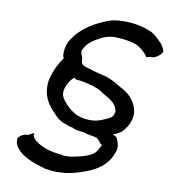

<svg xmlns="http://www.w3.org/2000/svg" viewBox="-79 -676 751 835"><g transform="rotate(10 296.5 -259.0)"><path d="M34 -27C31 -10 36 5 46 17C72 51 122 69 175 84L198 87C206 88 215 89 224 89C233 89 242 88 252 88C285 86 320 76 349 65C397 48 436 23 459 -24C460 -27 461 -30 461 -32C478 -61 465 -85 458 -103C453 -108 446 -111 439 -115C453 -118 464 -125 475 -132C509 -166 522 -210 509 -245C498 -278 471 -305 438 -321C413 -335 392 -349 366 -357C340 -364 310 -369 288 -378C269 -382 254 -388 252 -401C250 -408 250 -414 250 -421C247 -428 239 -440 243 -452C254 -475 268 -489 287 -501C310 -516 339 -532 373 -532H382C386 -532 392 -531 396 -531C416 -530 434 -527 448 -524C476 -518 492 -505 505 -493C512 -487 521 -477 524 -470C530 -471 536 -473 543 -475C554 -470 585 -486 593 -507C588 -525 580 -537 565 -551C556 -560 543 -573 528 -581C516 -587 503 -592 488 -596C465 -602 439 -607 405 -607C397 -607 389 -606 381 -606C361 -605 348 -602 329 -595C285 -578 245 -555 214 -524C199 -510 191 -497 179 -479C168 -456 165 -431 167 -414C169 -410 170 -406 171 -403C150 -372 133 -339 124 -298C114 -236 141 -192 173 -162C188 -144 206 -128 234 -121C241 -117 251 -114 261 -113C273 -105 292 -103 312 -101C329 -94 353 -93 371 -88C379 -83 386 -75 391 -67C393 -65 399 -61 400 -59C393 -46 386 -29 374 -20C358 -7 333 1 310 6C294 9 278 14 262 14H247C245 14 243 14 242 13L234 12L229 11C195 8 168 1 146 -10C124 -20 108 -31 100 -50C101 -51 102 -52 103 -54L101 -60C93 -56 84 -52 74 -47C67 -51 42 -40 34 -27ZM196 -268C201 -292 216 -315 231 -328C233 -326 237 -323 241 -321C269 -321 333 -305 355 -290C378 -273 407 -263 422 -241C427 -234 433 -222 433 -212C432 -210 431 -207 431 -204C428 -189 413 -181 400 -176C387 -170 373 -164 359 -161C326 -153 282 -162 262 -174C243 -185 226 -200 213 -216C202 -229 191 -245 196 -268Z"/></g></svg>

Font: SolarCharger
Style: 552
Weight: 400
Designer: Mew Too
Foundry: Cannot Into Space Fonts/KineticPlasma Fonts
Version: Version 1.100